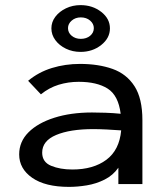

<svg xmlns="http://www.w3.org/2000/svg" viewBox="-20 -720 640 751"><path d="M250 11Q157 11 106 -24.5Q55 -60 55 -116Q55 -166 91.5 -202.5Q128 -239 192.5 -259.5Q257 -280 340 -280Q363 -280 392.5 -279Q422 -278 452 -275Q443 -347 401 -373.5Q359 -400 288 -400Q247 -400 209.5 -388.5Q172 -377 140 -351L90 -404Q131 -438 183 -454Q235 -470 293 -470Q365 -470 420 -450.5Q475 -431 506 -383Q537 -335 537 -250V0H443V-64Q422 -34 389 -17.5Q356 -1 319.5 5Q283 11 250 11ZM145 -123Q145 -86 180 -71.5Q215 -57 263 -57Q345 -57 396 -95Q447 -133 454 -210Q427 -212 397.5 -213.5Q368 -215 345 -215Q254 -215 199.5 -192Q145 -169 145 -123ZM295 -517Q264 -517 238 -529.5Q212 -542 196.5 -563Q181 -584 181 -609Q181 -634 196.5 -654.5Q212 -675 238 -687.5Q264 -700 295 -700Q342 -700 376 -673.5Q410 -647 410 -609Q410 -571 376 -544Q342 -517 295 -517ZM296 -568Q318 -568 332.5 -580Q347 -592 347 -610Q347 -627 332.5 -639.5Q318 -652 296 -652Q275 -652 260.5 -639.5Q246 -627 246 -610Q246 -592 260.5 -580Q275 -568 296 -568Z"/></svg>

Font: Inconsolata Expanded Medium
Style: Regular
Weight: 500
Width: 7
Monospace: yes
Designer: Raph Levien, Cyreal, Brenton Simpson
Foundry: Raph Levien, Cyreal, Google
Version: Version 3.001; ttfautohint (v1.8.2.53-6de2)